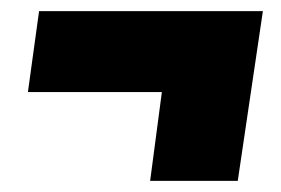

<svg xmlns="http://www.w3.org/2000/svg" viewBox="-20 -424 503 344"><path d="M451 -404 406 -100H249L270 -259H30L50 -404Z"/></svg>

Font: Fira Sans Extra Condensed Black
Style: Italic
Weight: 900
Width: 3
Italic angle: -8°
Designer: Carrois Corporate & Edenspiekermann AG
Foundry: Carrois Corporate GbR & Edenspiekermann AG
Version: Version 4.203